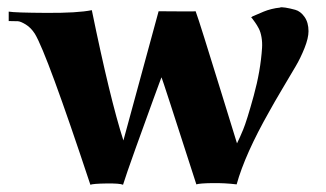

<svg xmlns="http://www.w3.org/2000/svg" viewBox="-20 -509 899 529"><path d="M830 -423Q830 -404 819 -376.5Q808 -349 795 -327Q782 -305 758 -264.5Q734 -224 722 -202Q655 -84 632 -1Q599 -5 564.5 -4.5Q530 -4 521 -1Q426 -296 425 -296Q425 -297 402.5 -235.5Q380 -174 353.5 -100Q327 -26 319 0Q310 -4 273.5 -3.5Q237 -3 229 0Q109 -362 76 -416Q65 -433 51 -441.5Q37 -450 29.5 -450.5Q22 -451 4 -451V-477Q21 -474 107.5 -473.5Q194 -473 233 -481Q283 -237 320 -122L417 -478Q519 -477 519 -478Q525 -462 543 -404.5Q561 -347 589 -256.5Q617 -166 633 -114Q640 -128 650 -152Q660 -176 679 -245Q698 -314 702 -377Q703 -392 700.5 -406.5Q698 -421 693 -430.5Q688 -440 683 -447Q678 -454 675 -458L672 -461L676 -464Q681 -466 689 -469.5Q697 -473 706.5 -477Q716 -481 728 -484Q740 -487 751 -488Q754 -490 766.5 -488Q779 -486 793.5 -482Q808 -478 819 -462.5Q830 -447 830 -423Z"/></svg>

Font: GFS Artemisia
Style: Bold
Weight: 700
Designer: Designed by Takis Katsoulidis.
Foundry: Designed by Takis Katsoulidis.
Version: Version 1.0